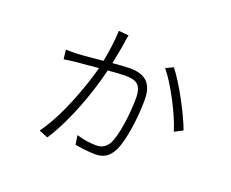

<svg xmlns="http://www.w3.org/2000/svg" viewBox="-108 -787 1215 1010"><g transform="rotate(20 500.0 -282.0)"><path d="M736 -529 695 -509C751 -442 829 -291 852 -210L898 -234C872 -308 789 -466 736 -529ZM171 -422 177 -370C193 -373 215 -375 235 -378L368 -390C341 -288 274 -93 187 25L237 46C328 -95 389 -283 415 -394C455 -398 491 -400 512 -400C572 -400 605 -385 605 -307C605 -218 588 -93 562 -44C542 -10 517 -3 491 -3C464 -3 420 -8 382 -20L390 31C422 37 468 43 504 43C546 43 580 27 604 -23C633 -83 651 -215 651 -315C651 -420 594 -445 521 -445C502 -445 466 -442 425 -439C436 -491 447 -550 449 -572C451 -582 452 -590 455 -605L399 -610C397 -551 388 -490 377 -434C320 -429 263 -423 235 -422C213 -421 192 -421 171 -422Z"/></g></svg>

Font: Noto Sans SC Light
Style: Regular
Weight: 300
Designer: Ryoko NISHIZUKA 西塚涼子 (kana, bopomofo & ideographs); Paul D. Hunt (Latin, Greek & Cyrillic); Sandoll Communications 산돌커뮤니
Foundry: Adobe
Version: Version 2.004;hotconv 1.0.118;makeotfexe 2.5.65603